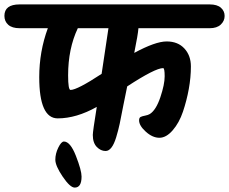

<svg xmlns="http://www.w3.org/2000/svg" viewBox="-100 -682 1039 871"><path d="M-11 -662H851Q885 -662 902 -647Q919 -632 919 -609.5Q919 -587 901.5 -570.5Q884 -554 851 -554H528Q526 -526 509 -442Q605 -494 656 -494Q707 -494 736.5 -462Q766 -430 766 -380.5Q766 -331 756.5 -278.5Q747 -226 730 -175.5Q713 -125 683.5 -91Q654 -57 623 -57Q592 -57 561.5 -84.5Q531 -112 531 -136Q531 -148 538 -151.5Q545 -155 558.5 -157.5Q572 -160 580 -165Q608 -183 627.5 -241Q647 -299 647 -336Q647 -373 640 -373Q604 -373 477 -290Q470 -259 459.5 -204Q449 -149 443 -120.5Q437 -92 427 -59Q408 3 379 3Q357 3 339 -15.5Q321 -34 321 -70Q321 -85 339 -197Q246 -145 162 -145Q78 -145 78 -332Q78 -448 117 -554H-11Q-45 -554 -62.5 -569.5Q-80 -585 -80 -610Q-80 -662 -11 -662ZM209 -340Q209 -274 220 -274Q250 -274 361 -347Q366 -380 392 -554H253Q209 -461 209 -340ZM190 -40Q219 -40 244.5 25.5Q270 91 270 119Q270 169 239 169Q218 169 184.5 119.5Q151 70 151 42.5Q151 15 164.5 -12.5Q178 -40 190 -40Z"/></svg>

Font: Kalam
Style: Bold
Weight: 700
Version: Version 2.001;PS 1.0;hotconv 1.0.79;makeotf.lib2.5.61930; tt